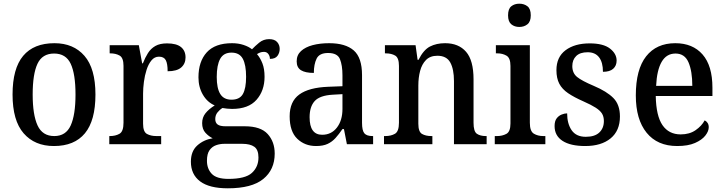

<svg xmlns="http://www.w3.org/2000/svg" viewBox="-20 -781 3923 1040"><path d="M272 10Q168 10 108 -59Q48 -128 48 -269Q48 -410 105.5 -478.5Q163 -547 275 -547Q378 -547 437.5 -478.5Q497 -410 497 -269Q497 -128 440 -59Q383 10 272 10ZM274 -44Q337 -44 363 -101.5Q389 -159 389 -269Q389 -380 363 -435.5Q337 -491 273 -491Q209 -491 183 -435.5Q157 -380 157 -269Q157 -159 183.5 -101.5Q210 -44 274 -44Z M572 0V-44H575Q606 -44 627.5 -56.5Q649 -69 649 -116V-424Q649 -468 628 -480Q607 -492 577 -492H574V-536H732L750 -438H754Q766 -469 781.5 -493.5Q797 -518 821.5 -532Q846 -546 885 -546Q936 -546 960.5 -526Q985 -506 985 -470Q985 -436 961.5 -415.5Q938 -395 888 -395Q888 -436 878 -455Q868 -474 841 -474Q817 -474 800.5 -454Q784 -434 774 -403Q764 -372 759.5 -337.5Q755 -303 755 -274V-111Q755 -67 776 -55.5Q797 -44 827 -44H853V0Z M1214 239Q1114 239 1064 201.5Q1014 164 1014 95Q1014 38 1048.5 7Q1083 -24 1132 -32Q1111 -42 1093 -61.5Q1075 -81 1075 -114Q1075 -145 1093 -167.5Q1111 -190 1143 -210Q1103 -227 1079 -268Q1055 -309 1055 -362Q1055 -448 1100 -497.5Q1145 -547 1237 -547Q1271 -547 1299.5 -537.5Q1328 -528 1345 -514Q1361 -531 1384 -550Q1407 -569 1438 -569Q1467 -569 1481 -553.5Q1495 -538 1495 -516Q1495 -495 1483 -478.5Q1471 -462 1442 -462Q1442 -477 1433.5 -488.5Q1425 -500 1410 -500Q1398 -500 1389 -496.5Q1380 -493 1372 -488Q1390 -467 1401.5 -437.5Q1413 -408 1413 -365Q1413 -290 1369.5 -240.5Q1326 -191 1237 -191Q1226 -191 1210 -192.5Q1194 -194 1185 -196Q1170 -187 1158 -172Q1146 -157 1146 -136Q1146 -116 1159 -106.5Q1172 -97 1202 -97H1306Q1392 -97 1430 -55Q1468 -13 1468 51Q1468 138 1406 188.5Q1344 239 1214 239ZM1234 -241Q1278 -241 1295.5 -271.5Q1313 -302 1313 -365Q1313 -430 1295 -463Q1277 -496 1234 -496Q1191 -496 1172.5 -462Q1154 -428 1154 -364Q1154 -303 1173 -272Q1192 -241 1234 -241ZM1217 188Q1309 188 1344.5 155.5Q1380 123 1380 72Q1380 30 1357.5 14Q1335 -2 1292 -2H1195Q1172 -2 1150.5 5.5Q1129 13 1115 32.5Q1101 52 1101 90Q1101 133 1127 160.5Q1153 188 1217 188Z M1692 10Q1631 10 1590 -29.5Q1549 -69 1549 -151Q1549 -231 1601 -269Q1653 -307 1758 -311L1835 -314V-373Q1835 -427 1821.5 -460.5Q1808 -494 1757 -494Q1710 -494 1695 -463.5Q1680 -433 1680 -386Q1634 -386 1610.5 -400.5Q1587 -415 1587 -449Q1587 -483 1610.5 -504.5Q1634 -526 1673.5 -536.5Q1713 -547 1763 -547Q1851 -547 1896 -508Q1941 -469 1941 -374V-116Q1941 -74 1953.5 -59Q1966 -44 1998 -44H2001V0H1859L1843 -82H1835Q1816 -54 1797.5 -33.5Q1779 -13 1754.5 -1.5Q1730 10 1692 10ZM1725 -51Q1775 -51 1805 -90Q1835 -129 1835 -191V-271L1782 -268Q1712 -264 1684.5 -233.5Q1657 -203 1657 -146Q1657 -51 1725 -51Z M2060 0V-44H2067Q2098 -44 2119.5 -56.5Q2141 -69 2141 -116V-424Q2141 -468 2120.5 -480Q2100 -492 2069 -492H2065V-536H2231L2242 -457H2247Q2274 -511 2309 -529Q2344 -547 2391 -547Q2464 -547 2504.5 -500.5Q2545 -454 2545 -351V-116Q2545 -69 2563 -56.5Q2581 -44 2612 -44H2616V0H2439V-342Q2439 -406 2419 -442.5Q2399 -479 2349 -479Q2310 -479 2287.5 -456Q2265 -433 2255.5 -396.5Q2246 -360 2246 -318V-111Q2246 -67 2266 -55.5Q2286 -44 2317 -44H2322V0Z M2793 -635Q2767 -635 2749.5 -649.5Q2732 -664 2732 -698Q2732 -733 2749.5 -747Q2767 -761 2793 -761Q2819 -761 2837 -747Q2855 -733 2855 -698Q2855 -664 2837 -649.5Q2819 -635 2793 -635ZM2660 0V-44H2672Q2701 -44 2723 -56Q2745 -68 2745 -112V-424Q2745 -467 2723.5 -479.5Q2702 -492 2674 -492H2666V-536H2850V-116Q2850 -70 2871.5 -57Q2893 -44 2923 -44H2934V0Z M3150 10Q3070 10 3027 -18Q2984 -46 2984 -98Q2984 -125 2995 -139.5Q3006 -154 3022 -160.5Q3038 -167 3052 -167Q3052 -111 3076.5 -75.5Q3101 -40 3153 -40Q3202 -40 3226.5 -63.5Q3251 -87 3251 -125Q3251 -149 3241 -165.5Q3231 -182 3207 -197.5Q3183 -213 3140 -232Q3090 -254 3057.5 -276Q3025 -298 3009.5 -327.5Q2994 -357 2994 -401Q2994 -472 3043.5 -509Q3093 -546 3174 -546Q3248 -546 3284 -518Q3320 -490 3320 -453Q3320 -425 3301.5 -408.5Q3283 -392 3246 -392Q3246 -443 3225 -470.5Q3204 -498 3163 -498Q3122 -498 3101 -477.5Q3080 -457 3080 -423Q3080 -385 3106 -364Q3132 -343 3196 -316Q3267 -286 3302.5 -250Q3338 -214 3338 -150Q3338 -73 3287.5 -31.5Q3237 10 3150 10Z M3648 10Q3541 10 3482.5 -62Q3424 -134 3424 -264Q3424 -405 3480 -476Q3536 -547 3638 -547Q3732 -547 3785.5 -486Q3839 -425 3839 -306V-261H3532Q3534 -153 3568.5 -103Q3603 -53 3667 -53Q3715 -53 3748 -76Q3781 -99 3797 -129Q3806 -125 3812.5 -115.5Q3819 -106 3819 -92Q3819 -70 3800.5 -46.5Q3782 -23 3744.5 -6.5Q3707 10 3648 10ZM3730 -316Q3730 -395 3709.5 -443Q3689 -491 3639 -491Q3590 -491 3564 -446Q3538 -401 3534 -316Z"/></svg>

Font: Noto Serif Bengali SemiCondensed Medium
Style: Regular
Weight: 500
Width: 4
Designer: Juan Bruce, Universal Thirst, Indian Type Foundry and the Monotype Design Team.
Foundry: Monotype Imaging Inc.
Version: Version 2.003; ttfautohint (v1.8.4.7-5d5b)